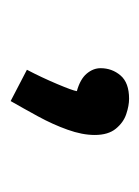

<svg xmlns="http://www.w3.org/2000/svg" viewBox="30 -294 267 368"><g transform="rotate(-90 164.0 -109.5)"><path d="M159.2 3.9Q146 3.9 129.9 -1.5Q113.8 -6.8 101.8 -21.5Q89.8 -36.1 89.8 -62Q89.8 -85.9 99.9 -114Q109.9 -142.1 125.5 -170.7Q141.1 -199.2 154.8 -223.1L214.8 -191.9Q200.2 -164.1 187.5 -134Q174.8 -104 173.8 -96.2Q196.8 -89.8 207.3 -77.4Q217.8 -64.9 217.8 -50.8Q217.8 -28.8 203.9 -12.5Q189.9 3.9 159.2 3.9Z"/></g></svg>

Font: Kurinto Seri
Style: Regular
Weight: 400
Designer: Kurinto was developed by Clint Goss from a range of fonts that are compatible with the SIL Open Font License Version 1.1
Foundry: Clinton F. Goss
Version: Version 2.196; July 25, 2020